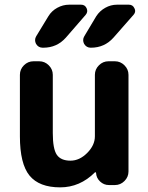

<svg xmlns="http://www.w3.org/2000/svg" viewBox="-20 -806 629 815"><path d="M64.5 -488.3Q64.5 -511.7 81.5 -528.8Q98.6 -545.9 122.1 -545.9H146.5Q169.9 -545.9 187 -528.8Q204.1 -511.7 204.1 -488.3V-241.2Q204.1 -173.8 221.2 -148.9Q238.3 -124 279.3 -124Q317.4 -124 350.1 -156.7Q382.8 -189.5 382.8 -227.5V-488.3Q382.8 -511.7 399.9 -528.8Q417 -545.9 440.4 -545.9H467.8Q491.2 -545.9 508.3 -528.8Q525.4 -511.7 525.4 -488.3V-78.1Q525.4 -54.7 508.3 -37.6Q491.2 -20.5 467.8 -20.5H442.4Q420.9 -20.5 404.8 -35.6Q388.7 -50.8 387.7 -72.3Q387.7 -74.2 385.7 -74.7Q383.8 -75.2 382.8 -74.2Q319.3 -10.7 235.4 -10.7Q146.5 -10.7 105.5 -60.5Q64.5 -110.4 64.5 -227.5ZM185.5 -737.3Q199.2 -759.8 223.1 -772.9Q247.1 -786.1 273.4 -786.1H324.2Q340.8 -786.1 347.7 -771Q354.5 -755.9 343.8 -743.2L259.8 -646.5Q221.7 -603.5 164.1 -603.5H161.1Q142.6 -603.5 132.8 -620.1Q128.9 -627.9 128.9 -635.7Q128.9 -644.5 133.8 -652.3ZM388.7 -737.3Q403.3 -759.8 426.8 -772.9Q450.2 -786.1 476.6 -786.1H527.3Q543.9 -786.1 550.8 -770.5Q553.7 -764.6 553.7 -759.8Q553.7 -751 546.9 -743.2L461.9 -646.5Q423.8 -603.5 366.2 -603.5H365.2Q346.7 -603.5 336.9 -620.1Q333 -627.9 333 -635.7Q333 -644.5 337.9 -652.3Z"/></svg>

Font: Gen Jyuu Gothic Bold
Style: Bold
Weight: 700
Designer: [Source Han Sans]
Ryoko NISHIZUKA  (kana & ideographs); Paul D. Hunt (Latin, Greek & Cyrillic); Wenlong ZHANG  (bopomofo
Version: Version 1.002.20150607